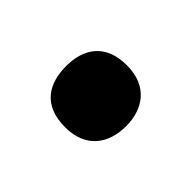

<svg xmlns="http://www.w3.org/2000/svg" viewBox="-45 -352 375 375"><g transform="rotate(-45 142.5 -164.0)"><path d="M57 -164C57 -106 95 -81 143 -81C189 -81 228 -106 228 -164C228 -225 189 -247 143 -247C95 -247 57 -225 57 -164Z"/></g></svg>

Font: Noto Sans Kannada UI
Style: Bold
Weight: 700
Designer: Jelle Bosma - Monotype Design Team
Foundry: Monotype Imaging Inc.
Version: Version 2.005